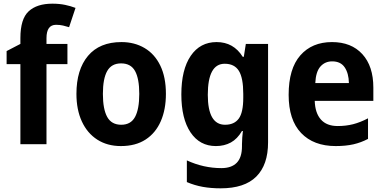

<svg xmlns="http://www.w3.org/2000/svg" viewBox="-20 -785 2091 1045"><path d="M347 -436H233V0H91V-436H16V-507L91 -546V-578Q91 -682 136 -723.5Q181 -765 265 -765Q303 -765 334 -758.5Q365 -752 391 -742L356 -637Q340 -642 323 -646Q306 -650 285 -650Q233 -650 233 -577V-546H347Z M883 -274Q883 -189 855 -125Q827 -61 772.5 -25.5Q718 10 638 10Q564 10 509.5 -25Q455 -60 425.5 -124Q396 -188 396 -274Q396 -406 459 -481Q522 -556 641 -556Q712 -556 767 -523.5Q822 -491 852.5 -428Q883 -365 883 -274ZM540 -274Q540 -191 563.5 -148.5Q587 -106 640 -106Q692 -106 715 -148.5Q738 -191 738 -274Q738 -357 715 -398.5Q692 -440 639 -440Q587 -440 563.5 -398.5Q540 -357 540 -274Z M1159 -556Q1251 -556 1301 -476H1307L1318 -546H1439V-10Q1439 112 1375 176Q1311 240 1181 240Q1128 240 1083.5 232Q1039 224 997 206V88Q1088 130 1185 130Q1240 130 1268.5 101Q1297 72 1297 11V0Q1297 -16 1298.5 -36Q1300 -56 1302 -72H1297Q1272 -29 1236.5 -9.5Q1201 10 1155 10Q1067 10 1017 -64.5Q967 -139 967 -271Q967 -406 1018 -481Q1069 -556 1159 -556ZM1203 -438Q1111 -438 1111 -269Q1111 -106 1205 -106Q1255 -106 1279.5 -139.5Q1304 -173 1304 -253V-274Q1304 -361 1280 -399.5Q1256 -438 1203 -438Z M1787 -556Q1892 -556 1952 -490.5Q2012 -425 2012 -308V-236H1693Q1695 -170 1726.5 -134.5Q1758 -99 1818 -99Q1863 -99 1902 -109Q1941 -119 1983 -141V-29Q1945 -9 1903.5 0.5Q1862 10 1807 10Q1687 10 1619 -61Q1551 -132 1551 -269Q1551 -411 1614.5 -483.5Q1678 -556 1787 -556ZM1788 -451Q1749 -451 1724 -423Q1699 -395 1696 -333H1879Q1878 -386 1856 -418.5Q1834 -451 1788 -451Z"/></svg>

Font: Noto Sans SemiCondensed
Style: Bold
Weight: 700
Width: 4
Designer: Monotype Design Team
Foundry: Monotype Imaging Inc.
Version: Version 2.013; ttfautohint (v1.8.4.7-5d5b)